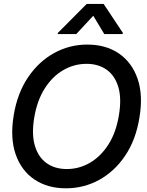

<svg xmlns="http://www.w3.org/2000/svg" viewBox="-20 -969 766 998"><path d="M322.8 9.8Q227.1 9.8 158.9 -36.1Q90.8 -82 61.3 -167.2Q31.7 -252.4 51.3 -370.1Q70.3 -485.4 126 -567.4Q181.6 -649.4 261.5 -693.4Q341.3 -737.3 434.1 -737.3Q529.8 -737.3 597.7 -691.2Q665.5 -645 695.1 -559.8Q724.6 -474.6 704.6 -356.4Q686 -241.7 630.6 -159.7Q575.2 -77.6 495.4 -33.9Q415.5 9.8 322.8 9.8ZM327.1 -90.3Q391.1 -90.3 447.3 -122.8Q503.4 -155.3 543.5 -217.8Q583.5 -280.3 598.1 -370.1Q612.8 -457.5 595 -516.8Q577.1 -576.2 534.2 -606.7Q491.2 -637.2 429.7 -637.2Q365.7 -637.2 309.3 -604.7Q252.9 -572.3 212.9 -509.8Q172.9 -447.3 157.7 -356.4Q143.6 -270 161.6 -210.4Q179.7 -150.9 222.9 -120.6Q266.1 -90.3 327.1 -90.3ZM522 -792 464.8 -887.2 376.5 -792H279.8L280.8 -797.9L430.7 -948.7H518.6L618.7 -797.9L617.7 -792Z"/></svg>

Font: Inter Tight Medium
Style: Italic
Weight: 500
Italic angle: -9.39999°
Designer: Rasmus Andersson
Foundry: rsms
Version: Version 3.004